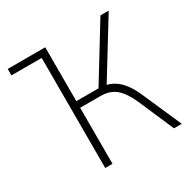

<svg xmlns="http://www.w3.org/2000/svg" viewBox="-158 -856 998 1006"><g transform="rotate(-30 341.0 -352.5)"><path d="M15 -666V-705H242V-666ZM198 0V-705H242V-379H387L367 -364L576 -705H626L414 -360L400 -377Q434 -374 462.5 -357.5Q491 -341 514 -311.5Q537 -282 556 -239L661 0H614L523 -210Q493 -279 457 -309Q421 -339 366 -339H242V0Z"/></g></svg>

Font: Nunito Sans 10pt SemiCondensed ExtraLight
Style: Regular
Weight: 250
Width: 4
Designer: Vernon Adams
Foundry: Vernon Adams
Version: Version 3.101;gftools[0.9.27]